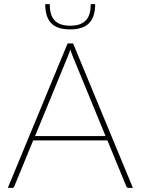

<svg xmlns="http://www.w3.org/2000/svg" viewBox="-20 -914 684 934"><path d="M493.5 -252 332.5 -643.5Q327 -657 322 -673.5Q317.5 -657 311.5 -643.5L150.5 -252ZM626.5 0H605Q597.5 0 594 -8.5L502.5 -231H141.5L50 -8.5Q47.5 0 38.5 0H18L309 -703H335.5ZM321.5 -771Q258 -771 229 -801.2Q200 -831.5 200 -894H222Q222 -869 227.2 -849.5Q232.5 -830 244.2 -816.5Q256 -803 275 -796Q294 -789 321.5 -789Q349 -789 368 -796Q387 -803 399 -816.5Q411 -830 416.2 -849.5Q421.5 -869 421.5 -894H443Q443 -833 414 -802Q385 -771 321.5 -771Z"/></svg>

Font: Lato 2
Style: Regular
Weight: 200
Designer: Lukasz Dziedzic with Adam Twardoch and Botio Nikoltchev
Foundry: tyPoland Lukasz Dziedzic
Version: Version 2.015; 2015-08-06; http://www.latofonts.com/